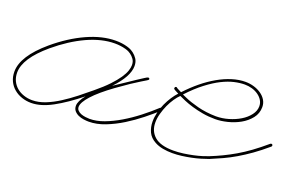

<svg xmlns="http://www.w3.org/2000/svg" viewBox="-78 -560 1188 770"><g transform="rotate(20 516.0 -175.0)"><path d="M585.9 -146.5Q587.2 -143.9 587.2 -141.9Q587.2 -140.6 585.9 -138Q562.5 -116.5 531.6 -91.8Q500.7 -67.1 466.5 -45.9Q432.3 -24.7 396.5 -10.7Q360.7 3.3 326.8 3.3Q317.1 3.3 305 1.6Q293 0 282.2 -4.9Q271.5 -9.8 264.3 -18.2Q257.2 -26.7 257.2 -39.7Q257.2 -59.2 280.6 -87.9Q223.3 -41.7 174.2 -15Q125 11.7 84 11.7Q63.2 11.7 43.9 5.2Q24.7 -1.3 10.1 -13.7Q-4.6 -26 -13 -43.6Q-21.5 -61.2 -21.5 -84Q-21.5 -149.7 71 -228.5Q133.5 -281.2 197.6 -310.2Q261.7 -339.2 319 -339.2Q346.4 -339.2 368.5 -332.7Q369.8 -332.7 378.6 -329.4Q387.4 -326.2 397.5 -318.7Q407.6 -311.2 415.7 -299.2Q423.8 -287.1 423.8 -268.9Q423.8 -224 366.5 -164.1Q390 -179.7 411.8 -194.3Q433.6 -209 450.2 -220.1Q466.8 -231.1 477.2 -237.6Q487.6 -244.1 488.9 -244.1Q489.6 -244.8 491.5 -244.8Q497.4 -244.8 497.4 -238.9Q497.4 -237 490.6 -232.7Q483.7 -228.5 469.1 -219.7Q454.4 -210.9 432 -196Q409.5 -181 378.9 -158.9Q324.2 -119.1 296.5 -88.5Q268.9 -57.9 268.9 -39.1Q268.9 -29.9 275.1 -23.8Q281.2 -17.6 290 -14.3Q298.8 -11.1 308.6 -9.8Q318.4 -8.5 326.2 -8.5Q355.5 -8.5 387.7 -20.5Q419.9 -32.6 452.8 -52.1Q485.7 -71.6 517.6 -96.4Q549.5 -121.1 577.5 -147.1Q580.1 -148.4 581.4 -148.4Q584 -148.4 585.9 -146.5ZM84 0Q111.3 0 140 -11.4Q168.6 -22.8 196.9 -41Q225.3 -59.2 252.6 -80.7Q279.9 -102.2 304.7 -123Q337.2 -149.7 358.1 -171.9Q378.9 -194 391.3 -212.2Q403.6 -230.5 408.2 -244.5Q412.8 -258.5 412.8 -268.9Q412.8 -283.9 405.6 -293.9Q398.4 -304 389.6 -310.2Q380.9 -316.4 373.4 -319Q365.9 -321.6 365.2 -321.6Q343.8 -327.5 319 -327.5Q263.7 -327.5 201.8 -299.2Q140 -270.8 78.8 -219.4Q-9.8 -144.5 -9.8 -84Q-9.8 -64.5 -2.3 -48.8Q5.2 -33.2 17.9 -22.5Q30.6 -11.7 47.9 -5.9Q65.1 0 84 0ZM609.4 -8.5Q586.6 -20.8 577.1 -41Q567.7 -61.2 567.7 -85.3Q567.7 -104.2 572.6 -124.3Q577.5 -144.5 585.9 -163.1Q594.4 -181.6 604.8 -197.6Q615.2 -213.5 626.3 -225.3Q615.9 -230.5 611 -233.1Q606.1 -235.7 604.8 -237.3Q603.5 -238.9 603.8 -239.6Q604.2 -240.2 604.2 -241.5Q604.2 -247.4 610 -247.4Q612.6 -247.4 612 -247.7Q611.3 -248 612 -247.1Q612.6 -246.1 616.9 -243.5Q621.1 -240.9 634.8 -234.4Q661.5 -263 690.4 -286.8Q719.4 -310.5 748.7 -327.1Q778 -343.8 807.3 -352.9Q836.6 -362 863.9 -362Q882.8 -362 900.4 -356.8Q918 -351.6 931.6 -342.1Q945.3 -332.7 953.5 -319.3Q961.6 -306 961.6 -289.7Q961.6 -262.4 945 -241.5Q928.4 -220.7 904 -207Q879.6 -193.4 851.6 -186.5Q823.6 -179.7 800.1 -179.7Q771.5 -179.7 746.1 -184.2Q720.7 -188.8 699.9 -195Q679 -201.2 663.1 -208Q647.1 -214.8 637.4 -219.4Q627.6 -210.3 617.2 -195Q606.8 -179.7 598.6 -161.8Q590.5 -143.9 585 -124Q579.4 -104.2 579.4 -85.3Q579.4 -48.2 605.1 -26Q630.9 -3.9 684.9 -3.9Q705.7 -3.9 727.2 -6.8Q748.7 -9.8 768.2 -14Q787.8 -18.2 803.4 -23.1Q819 -28 828.8 -31.9Q854.8 -42.3 879.9 -54.4Q904.9 -66.4 930.7 -81.4Q956.4 -96.4 983.7 -116.2Q1011.1 -136.1 1042.3 -162.8Q1044.9 -164.1 1046.2 -164.1Q1048.2 -164.1 1050.1 -162.8Q1052.1 -161.5 1052.1 -158.2Q1052.1 -155.6 1050.1 -153.6Q1018.2 -126.3 990.2 -106.4Q962.2 -86.6 936.2 -71.3Q910.2 -56 884.8 -44.3Q859.4 -32.6 832.7 -21.5Q818.4 -16.3 800.8 -11.1Q783.2 -5.9 764 -2Q744.8 2 724.6 4.6Q704.4 7.2 684.9 7.2Q664.1 7.2 644.5 3.6Q625 0 609.4 -8.5ZM662.8 -220.7Q684.2 -210.9 720.1 -201.5Q755.9 -192.1 798.8 -191.4Q825.5 -191.4 852.2 -199.2Q878.9 -207 900.4 -220.1Q921.9 -233.1 935.5 -251Q949.2 -268.9 949.2 -288.4Q949.2 -302.1 942.4 -313.5Q935.5 -324.9 923.8 -333.3Q912.1 -341.8 896.8 -346.4Q881.5 -350.9 865.2 -350.9Q844.4 -350.9 820.3 -345.4Q796.2 -339.8 768.9 -326.2Q741.5 -312.5 710.3 -288.7Q679 -265 645.2 -228.5Z"/></g></svg>

Font: League Script
Style: League Script
Weight: 400
Foundry: Haley Fiege
Version: Version 1.001